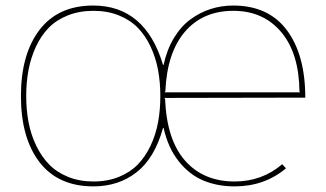

<svg xmlns="http://www.w3.org/2000/svg" viewBox="-20 -660 1172 690"><path d="M315.9 -621.1Q265.1 -621.1 223.9 -604.7Q182.6 -588.4 155 -560.1Q127.4 -531.7 109.1 -492.2Q90.8 -452.6 82.5 -408.7Q74.2 -364.7 74.2 -314.9Q74.2 -265.6 82.5 -221.4Q90.8 -177.2 109.6 -137.7Q128.4 -98.1 156 -69.6Q183.6 -41 224.6 -24.4Q265.6 -7.8 315.9 -7.8Q366.7 -7.8 407.5 -24.4Q448.2 -41 475.6 -69.3Q502.9 -97.7 521.5 -137.2Q540 -176.8 548.1 -220.9Q556.2 -265.1 556.2 -314.9Q556.2 -364.7 547.9 -408.9Q539.6 -453.1 521.2 -492.4Q502.9 -531.7 475.3 -560.1Q447.8 -588.4 407 -604.7Q366.2 -621.1 315.9 -621.1ZM570.8 -328.1H1059.1L1056.2 -331.1Q1054.7 -469.2 990.2 -545.2Q925.8 -621.1 818.8 -621.1Q709 -621.1 644.5 -545.9Q580.1 -470.7 574.2 -331.1ZM1077.1 -309.1 569.8 -308.1 573.2 -305.2Q579.1 -157.2 645.3 -82.5Q711.4 -7.8 823.2 -7.8Q921.4 -7.8 994.1 -69.8L1007.8 -55.2Q930.7 9.8 823.2 9.8Q761.2 9.8 710.9 -11.2Q660.6 -32.2 622.3 -80.3Q584 -128.4 567.9 -200.2H565.9Q535.6 -91.3 470.7 -40.8Q405.8 9.8 315.9 9.8Q189 9.8 122.1 -77.1Q55.2 -164.1 55.2 -314.9Q55.2 -465.3 122.1 -552.7Q189 -640.1 314.9 -640.1Q502 -640.1 565.9 -426.8H567.9Q579.6 -481.4 605 -523.4Q630.4 -565.4 664.3 -590.3Q698.2 -615.2 737.1 -627.7Q775.9 -640.1 817.9 -640.1Q944.8 -640.1 1011 -551.5Q1077.1 -462.9 1077.1 -309.1Z"/></svg>

Font: Sinkin Sans 100 Thin
Style: Regular
Weight: 100
Designer: Keith Bates
Foundry: K-Type
Version: Sinkin Sans (version 1.0)  by Keith Bates   •   © 2014   www